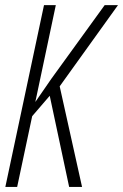

<svg xmlns="http://www.w3.org/2000/svg" viewBox="-20 -734 483 754"><path d="M1 0 152.8 -713.9H199.2L118.7 -333.5L182.1 -425.3L391.1 -713.9H443.4L214.4 -395L302.2 0H251.5L175.3 -357.9L106.4 -277.8L47.4 0Z"/></svg>

Font: Open Sans Condensed Light
Style: Italic
Weight: 300
Width: 3
Italic angle: -12°
Designer: Monotype Design Team
Foundry: Monotype Imaging Inc.
Version: Version 3.000; ttfautohint (v1.8.4)